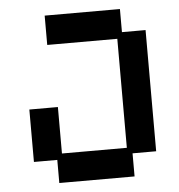

<svg xmlns="http://www.w3.org/2000/svg" viewBox="-49 -679 689 737"><g transform="rotate(-5 296.0 -310.5)"><path d="M150 12V-77H60V-279H170V-100H420V-520H150V-633H440V-544H531V-77H440V12Z"/></g></svg>

Font: Pixelify Sans Medium
Style: Regular
Weight: 500
Designer: Stefie Justprince
Foundry: Typecalism Foundryline
Version: Version 1.000;February 13, 2025;FontCreator 15.0.0.3015 64-b